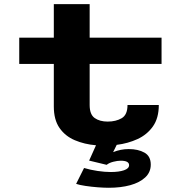

<svg xmlns="http://www.w3.org/2000/svg" viewBox="-20 -678 915 908"><path d="M234.5 -174.5V-375.5H71V-500H234.5V-658.5H404V-500H744V-375.5H404V-181.5Q404 -136.5 427.8 -119.8Q451.5 -103 489.5 -103Q528 -103 555.5 -119Q583 -135 583 -181.5H731Q731 -119.5 703.2 -80.2Q675.5 -41 630.2 -20.2Q585 0.5 532 7L515 41.5Q550.5 27 588.5 27Q633.5 27 663.2 43.8Q693 60.5 693 100.5Q693 136.5 666.8 161Q640.5 185.5 595.8 197.8Q551 210 494.5 210Q473 210 442.8 207.8Q412.5 205.5 384 201.2Q355.5 197 340 191.5L377.5 116.5Q407.5 125.5 441.5 130.5Q475.5 135.5 503.5 135.5Q542.5 135.5 566.5 127.2Q590.5 119 590.5 103Q590.5 82 550.5 82Q535.5 82 515.8 87Q496 92 484.5 101.5L401.5 81.5L434 9Q379.5 4.5 334 -14.8Q288.5 -34 261.5 -72.8Q234.5 -111.5 234.5 -174.5Z"/></svg>

Font: Trispace SemiExpanded
Style: Bold
Weight: 700
Width: 6
Designer: Tyler Finck
Foundry: Etcetera Type Company
Version: Version 1.210; ttfautohint (v1.8.3)